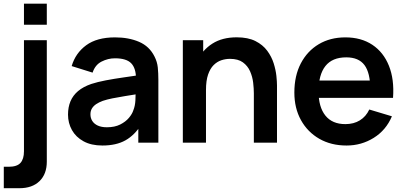

<svg xmlns="http://www.w3.org/2000/svg" viewBox="-30 -752 2134 1012"><path d="M72.2 240H-10V127H15.7Q59.7 127 78 106.5Q96.3 86.1 96.3 45.8V-540H216.7V100Q216.7 165.2 178.4 202.6Q140.2 240 72.2 240ZM216.7 -621.8H96.3V-732.5H216.7Z M509.7 15Q450.8 15 410.4 -7.2Q369.9 -29.4 349.2 -66.5Q328.5 -103.5 328.5 -148Q328.5 -187.2 341.5 -218.2Q354.6 -249.2 381.6 -272Q408.7 -294.8 451.3 -309.5Q484.2 -320.2 527.7 -328.5Q571.2 -336.8 622.6 -344.1Q673.9 -351.4 730.2 -359.8L686.8 -335.7Q687.2 -391.6 661.9 -418.1Q636.5 -444.7 575.8 -444.7Q539.5 -444.7 505.5 -427.5Q471.6 -410.4 458 -369.2L347.8 -403.7Q367.9 -472 424.3 -513.5Q480.7 -555 576.2 -555Q648.2 -555 702.8 -531.6Q757.4 -508.2 784.2 -454.5Q798.7 -426.2 801.7 -396.4Q804.7 -366.7 804.7 -331.3V0H699V-117.2L716.5 -97.8Q680 -39.6 631.2 -12.3Q582.4 15 509.7 15ZM533.5 -81.2Q574.5 -81.2 603.4 -95.7Q632.3 -110.2 649.7 -131Q667 -151.8 672.8 -170.7Q682.2 -193.7 683.7 -223.4Q685.2 -253.1 685.2 -271.7L722.2 -260.5Q667.3 -251.8 628.3 -245.4Q589.2 -239.1 561.4 -233.4Q533.6 -227.7 512 -220.5Q491.2 -212.8 476.7 -203Q462.2 -193.1 454.4 -180Q446.7 -166.9 446.7 -149.5Q446.7 -129.8 456.5 -114.3Q466.4 -98.8 485.7 -90Q505 -81.2 533.5 -81.2Z M1430 0H1308V-260.2Q1308 -285.2 1304.4 -316.2Q1300.8 -347.2 1288.2 -376Q1275.6 -404.8 1250.3 -423.3Q1225.1 -441.8 1181.8 -441.8Q1159 -441.8 1136.5 -434.4Q1114.1 -426.9 1095.9 -408.8Q1077.8 -390.7 1066.7 -358.8Q1055.7 -326.8 1055.7 -277.5L984.2 -308.2Q984.2 -376.9 1010.9 -433Q1037.7 -489.2 1089.6 -522.2Q1141.5 -555.3 1217.7 -555.3Q1277.4 -555.3 1316.5 -535.5Q1355.5 -515.7 1378.5 -484.5Q1401.5 -453.4 1412.5 -418.4Q1423.5 -383.3 1426.8 -352Q1430 -320.8 1430 -301.5ZM1055.7 0H933.7V-540H1041V-372.5H1055.7Z M1796.8 15Q1714.9 15 1653 -20.5Q1591.1 -56.1 1556.3 -119Q1521.5 -182 1521.5 -264.2Q1521.5 -352.7 1555.6 -417.9Q1589.8 -483.2 1650.2 -519.1Q1710.7 -555 1790.2 -555Q1873.9 -555 1932.7 -515.8Q1991.4 -476.7 2020 -405.2Q2048.7 -333.7 2041.6 -236.3H1922V-280.3Q1921.5 -368.5 1891 -409.1Q1860.5 -449.7 1795.2 -449.7Q1721.2 -449.7 1685.1 -403.8Q1649 -358 1649 -270Q1649 -187.8 1685.1 -142.8Q1721.2 -97.8 1790.2 -97.8Q1834.7 -97.8 1866.8 -117.7Q1899 -137.5 1916.5 -174.8L2035.7 -139Q2004.8 -65.8 1939.9 -25.4Q1875 15 1796.8 15ZM1982.7 -236.3H1611V-327.5H1982.7Z"/></svg>

Font: Manrope Variable Light
Style: Regular
Weight: 200
Designer: Mikhail Sharanda
Foundry: Mikhail Sharanda
Version: Version 4.505